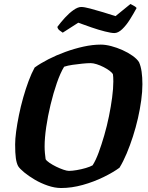

<svg xmlns="http://www.w3.org/2000/svg" viewBox="-20 -944 744 964"><path d="M287 0Q255 0 220 -12Q185 -24 154.5 -42Q124 -60 101.5 -78.5Q79 -97 71 -110Q63 -125 59.5 -150Q56 -175 56 -219Q56 -246 61 -283.5Q66 -321 75 -365.5Q84 -410 96.5 -454Q109 -498 123.5 -537Q138 -576 154 -605Q183 -626 223 -646.5Q263 -667 308.5 -683.5Q354 -700 399.5 -710Q445 -720 486 -720Q510 -720 538.5 -712.5Q567 -705 595 -692.5Q623 -680 645.5 -664Q668 -648 678 -632Q687 -612 691 -584Q695 -556 695 -521Q695 -484 689 -440Q683 -396 672.5 -350Q662 -304 647.5 -259Q633 -214 616 -173.5Q599 -133 580 -102Q549 -79 500 -55Q451 -31 395.5 -15.5Q340 0 287 0ZM326 -86Q342 -86 365.5 -90Q389 -94 411 -100.5Q433 -107 445 -114Q461 -139 475.5 -178.5Q490 -218 503.5 -264.5Q517 -311 527 -360Q537 -409 543 -454.5Q549 -500 549 -535Q549 -547 548.5 -556Q548 -565 547 -571Q543 -579 530.5 -588.5Q518 -598 500.5 -607Q483 -616 465.5 -621.5Q448 -627 436 -627Q418 -627 393.5 -624.5Q369 -622 344.5 -618.5Q320 -615 302 -609Q283 -578 265.5 -527.5Q248 -477 234 -419Q220 -361 212 -306Q204 -251 204 -209Q204 -192 205.5 -175.5Q207 -159 209 -145Q213 -137 228.5 -126.5Q244 -116 262.5 -107Q281 -98 298.5 -92Q316 -86 326 -86ZM554 -778Q539 -778 507 -786Q475 -794 439 -806.5Q403 -819 373 -830L295 -780Q289 -784 279.5 -791Q270 -798 268 -809Q285 -832 306 -855Q327 -878 349 -893.5Q371 -909 388 -909Q403 -909 433 -901Q463 -893 498 -882.5Q533 -872 560 -863L635 -924Q641 -920 650 -916Q659 -912 666 -904Q651 -876 632.5 -846.5Q614 -817 593.5 -797.5Q573 -778 554 -778Z"/></svg>

Font: Texturina 12pt ExtraBold
Style: Italic
Weight: 800
Italic angle: -11°
Designer: Guillermo Torres Carreño
Foundry: Omnibus-Type
Version: Version 1.002